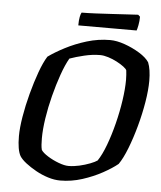

<svg xmlns="http://www.w3.org/2000/svg" viewBox="-58 -908 803 958"><g transform="rotate(5 344.0 -429.0)"><path d="M279 0Q250 0 218 -10Q186 -20 156.5 -36.5Q127 -53 104.5 -70.5Q82 -88 72 -104Q55 -134 55 -203Q55 -244 64.5 -301Q74 -358 90 -418Q106 -478 124.5 -529Q143 -580 162 -610Q195 -634 244 -659.5Q293 -685 350.5 -702.5Q408 -720 467 -720Q500 -720 540 -706Q580 -692 615 -670.5Q650 -649 665 -626Q672 -609 675.5 -585.5Q679 -562 679 -534Q679 -488 669 -427.5Q659 -367 642 -305Q625 -243 604.5 -190.5Q584 -138 563 -108Q535 -85 489.5 -60Q444 -35 389.5 -17.5Q335 0 279 0ZM314 -76Q340 -76 368.5 -82.5Q397 -89 421.5 -98.5Q446 -108 457 -116Q478 -147 497 -198Q516 -249 531 -308.5Q546 -368 554.5 -426Q563 -484 563 -529Q563 -542 562 -554.5Q561 -567 560 -576Q558 -583 543.5 -594Q529 -605 508 -616Q487 -627 464.5 -634Q442 -641 424 -641Q386 -641 344 -631Q302 -621 272 -610Q253 -577 235 -526Q217 -475 202 -416.5Q187 -358 178.5 -302Q170 -246 170 -202Q170 -185 171 -170Q172 -155 175 -144Q184 -130 209.5 -114Q235 -98 264.5 -87Q294 -76 314 -76ZM302 -779Q302 -805 305.5 -822Q309 -839 313 -844Q343 -844 383.5 -846Q424 -848 466 -850.5Q508 -853 542.5 -855Q577 -857 595 -858L605 -849Q605 -827 601 -806.5Q597 -786 594 -779Z"/></g></svg>

Font: Texturina SemiBold
Style: Italic
Weight: 600
Italic angle: -11°
Designer: Guillermo Torres Carreño
Foundry: Omnibus-Type
Version: Version 1.002; ttfautohint (v1.8.3)